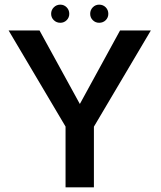

<svg xmlns="http://www.w3.org/2000/svg" viewBox="-20 -806 693 826"><path d="M262 0H384V-261L629 -675H496.5L324 -359.5H323L150 -675H17L262 -261.5ZM239.5 -708Q255.5 -708 266.8 -719.2Q278 -730.5 278 -746.5Q278 -763 266.8 -774.5Q255.5 -786 239.5 -786Q223 -786 211.5 -774.5Q200 -763 200 -746.5Q200 -730.5 211.5 -719.2Q223 -708 239.5 -708ZM406.5 -708Q423.5 -708 434.8 -719.2Q446 -730.5 446 -746.5Q446 -763 434.8 -774.5Q423.5 -786 406.5 -786Q390.5 -786 379.2 -774.5Q368 -763 368 -746.5Q368 -730.5 379.2 -719.2Q390.5 -708 406.5 -708Z"/></svg>

Font: Anybody Thin Medium
Style: Regular
Weight: 500
Version: Version 1.113;gftools[0.9.25]